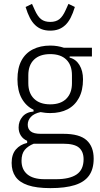

<svg xmlns="http://www.w3.org/2000/svg" viewBox="-20 -758 518 990"><path d="M463 60Q463 114 439 147.5Q415 181 365.5 196.5Q316 212 240 212Q168 212 124 197Q80 182 60 153Q40 124 40 82Q40 38 62 12.5Q84 -13 120 -21V-32Q99 -41 87.5 -59Q76 -77 76 -101Q76 -133 96 -156.5Q116 -180 153 -183V-192Q114 -211 92 -250.5Q70 -290 70 -349Q70 -407 90.5 -445.5Q111 -484 149.5 -503.5Q188 -523 239 -523Q259 -523 276.5 -520Q294 -517 309 -512H454V-467H339V-461Q371 -453 389.5 -423Q408 -393 408 -349Q408 -292 387 -253Q366 -214 328.5 -194.5Q291 -175 239 -175Q225 -175 212.5 -176.5Q200 -178 189 -180Q156 -173 139.5 -155.5Q123 -138 123 -115Q123 -93 138.5 -80.5Q154 -68 190 -68H307Q390 -68 426.5 -35Q463 -2 463 60ZM239 -220Q293 -220 322 -249Q351 -278 351 -329V-370Q351 -422 322 -450.5Q293 -479 239 -479Q185 -479 155.5 -450.5Q126 -422 126 -370V-329Q126 -278 155.5 -249Q185 -220 239 -220ZM411 63Q411 24 387.5 3.5Q364 -17 305 -17H154Q124 -5 107.5 15Q91 35 91 71Q91 116 121 141Q151 166 210 166H269Q339 166 375 141.5Q411 117 411 63ZM239 -600Q215 -600 196 -607Q177 -614 161.5 -628.5Q146 -643 134 -666Q122 -689 112 -722L145 -738L159 -707Q174 -673 192 -659Q210 -645 239 -645Q268 -645 286 -659Q304 -673 319 -707L333 -738L366 -722Q356 -689 344 -666Q332 -643 316.5 -628.5Q301 -614 282 -607Q263 -600 239 -600Z"/></svg>

Font: IBM Plex Sans Condensed Light
Style: Regular
Weight: 300
Width: 3
Designer: Mike Abbink, Paul van der Laan, Pieter van Rosmalen
Foundry: Bold Monday
Version: Version 3.201